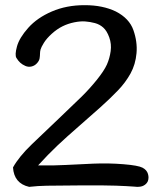

<svg xmlns="http://www.w3.org/2000/svg" viewBox="-20 -728 619 743"><path d="M306.6 -708H308.6Q377.4 -708 428.2 -683.6Q480.5 -656.7 496.3 -611.3Q512.2 -565.9 508.3 -522.2Q504.4 -478.5 485.1 -443.6Q465.8 -408.7 437 -378.7Q408.2 -348.6 368.9 -313.2Q329.6 -277.8 284.2 -238.5Q238.8 -199.2 202.1 -164.6Q165.5 -129.9 127.4 -87.9Q188 -86.9 234.1 -89.6Q280.3 -92.3 340.6 -94.7Q400.9 -97.2 457.8 -92.5Q514.6 -87.9 531.5 -79.1Q548.3 -70.3 552.7 -54.7Q554.7 -46.9 554.7 -41.5Q554.7 -33.7 552.2 -26.9Q546.9 -15.1 534.7 -9.3Q526.4 -4.9 510.7 -4.9Q504.9 -4.9 498 -5.9Q473.6 -7.8 428.7 -9.5Q383.8 -11.2 289.1 -10.5Q194.3 -9.8 160.9 -9.3Q127.4 -8.8 92.8 -4.9Q34.2 -18.1 30.3 -80.1Q53.2 -121.6 103.3 -169.7Q153.3 -217.8 209.5 -271Q265.6 -324.2 296.4 -354.5Q327.1 -384.8 355 -419.4Q382.8 -454.1 393.6 -478Q404.3 -502 408.2 -529.8Q412.1 -557.6 402.8 -583.3Q393.6 -608.9 379.6 -621.3Q365.7 -633.8 347.2 -638.7Q328.6 -643.6 310.1 -645Q291.5 -646.5 267.3 -641.6Q243.2 -636.7 221.9 -626.2Q200.7 -615.7 180.4 -597.4Q160.2 -579.1 149.7 -562Q139.2 -544.9 137 -536.6Q134.8 -528.3 134.8 -520.3Q134.8 -512.2 133.3 -502.4Q131.8 -492.7 123 -483.2Q114.3 -473.6 102.1 -470.7Q89.8 -467.8 78.1 -472.9Q66.4 -478 58.3 -485.4Q50.3 -492.7 43.5 -503.9Q36.6 -515.1 45.7 -548.3Q54.7 -581.5 89.4 -620.4Q124 -659.2 180.7 -683.6Q237.3 -708 306.6 -708Z"/></svg>

Font: Myanmar Kalay
Style: Regular
Weight: 400
Designer: Khon Soe Zaw Thu
Foundry: PaOh Unicode khonsoezawthu@gmail.com and @hotmail.com
Version: Version 1.20 December 6, 2016